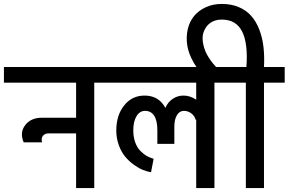

<svg xmlns="http://www.w3.org/2000/svg" viewBox="-45 -961 1476 982"><path d="M-24.9 -618.2H542V-538.1H437V1H344.2V-278.8H203.1Q185.1 -278.8 174.8 -266.6Q164.6 -254.4 169.9 -232.9H76.2Q54.7 -282.7 83.7 -320.8Q112.8 -358.9 168.9 -358.9H344.2V-538.1H-24.9Z M492.7 -618.2H1156.7V-538.1H1051.8V1H958.5V-349.1L956.5 -347.2Q950.2 -368.7 933.3 -381.3Q916.5 -394 895.5 -394Q873.5 -394 860.1 -372.3Q846.7 -350.6 846.7 -313V-225.1H759.8V-294.9Q759.8 -343.8 743.7 -368.9Q727.5 -394 696.8 -394Q669.9 -394 653.3 -366.9Q636.7 -339.8 636.7 -293.9Q636.7 -260.3 646.5 -233.2Q656.2 -206.1 672.6 -189.5Q689 -172.9 705.8 -163.3Q722.7 -153.8 740.7 -148.9L727.5 -80.1Q707.5 -83 685.1 -92.3Q662.6 -101.6 638.2 -119.4Q613.8 -137.2 594.5 -160.6Q575.2 -184.1 562.5 -219Q549.8 -253.9 549.8 -293.9Q549.8 -371.6 590.1 -421.9Q630.4 -472.2 694.3 -472.2Q767.1 -472.2 800.8 -409.2Q813 -438 837.9 -455.1Q862.8 -472.2 893.6 -472.2Q926.8 -472.2 958.5 -451.2V-538.1H492.7Z M1212.4 1V-538.1H1114.3V-618.2H1215.3Q1224.1 -738.8 1193.4 -799.8Q1162.6 -860.8 1089.4 -860.8Q1066.9 -860.8 1048.1 -853.3Q1029.3 -845.7 1016.6 -831.3Q1003.9 -816.9 996.8 -797.9Q989.7 -778.8 991.7 -754.6Q993.7 -730.5 1003.2 -704.8Q1012.7 -679.2 1033.9 -649.9Q1055.2 -620.6 1086.4 -592.8L1018.6 -550.8Q973.6 -592.3 946.5 -639.2Q919.4 -686 912.8 -728.5Q906.2 -771 915 -810.3Q923.8 -849.6 947 -878.2Q970.2 -906.7 1007.1 -923.8Q1043.9 -940.9 1089.4 -940.9Q1137.7 -940.9 1176 -924.8Q1214.4 -908.7 1239.7 -879.9Q1265.1 -851.1 1281 -810.3Q1296.9 -769.5 1302.5 -721.7Q1308.1 -673.8 1305.2 -618.2H1411.1V-538.1H1305.2V1Z"/></svg>

Font: LT Superior Med
Style: Regular
Weight: 500
Designer: Daniel Lyons
Foundry: LyonsType
Version: Version 1.000